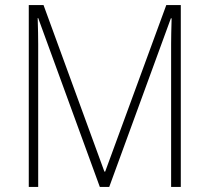

<svg xmlns="http://www.w3.org/2000/svg" viewBox="-20 -734 823 754"><path d="M372 0 130 -663H128Q129 -629 129.5 -605.5Q130 -582 130 -560V0H93V-714H151L390 -60H393L633 -714H690V0H652V-562Q652 -580 652.5 -604Q653 -628 654 -662H651L409 0Z"/></svg>

Font: Noto Sans Gurmukhi SemiCondensed ExtraLight
Style: Regular
Weight: 200
Width: 4
Designer: Jelle Bosma - Monotype Design Team
Foundry: Monotype Imaging Inc.
Version: Version 2.004; ttfautohint (v1.8.4.7-5d5b)